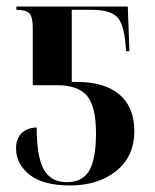

<svg xmlns="http://www.w3.org/2000/svg" viewBox="-20 -556 473 586"><path d="M194 10Q111 10 70 -23Q29 -56 29 -103Q29 -133 46 -149.5Q63 -166 92 -167Q92 -78 113.5 -39Q135 0 184 0Q232 0 252.5 -35.5Q273 -71 273 -149Q273 -230 246 -263Q219 -296 153 -296H80V-469Q80 -504 70 -515Q60 -526 30 -526V-536H370L375 -400H365L363 -421Q358 -484 336.5 -505Q315 -526 260 -526H199V-306H214Q299 -306 344.5 -267.5Q390 -229 390 -156Q390 -79 335 -34.5Q280 10 194 10Z"/></svg>

Font: Noto Serif Display Condensed SemiBold
Style: Regular
Weight: 600
Width: 3
Designer: Monotype Design Team
Foundry: Monotype Imaging Inc.
Version: Version 2.009